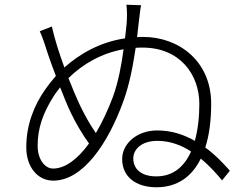

<svg xmlns="http://www.w3.org/2000/svg" viewBox="-20 -791 1040 811"><path d="M640 -46C578 -46 543 -76 543 -122C543 -158 575 -196 645 -196C698 -196 746 -178 787 -151C759 -88 712 -46 640 -46ZM457 -382C436 -326 411 -273 385 -229C359 -266 335 -310 316 -350C304 -376 287 -415 269 -461C331 -522 411 -567 502 -583C493 -515 479 -442 457 -382ZM204 -79C171 -79 139 -116 139 -175C139 -249 161 -313 207 -385C215 -398 225 -410 234 -422C250 -381 266 -342 279 -315C299 -273 328 -223 356 -185C309 -120 256 -79 204 -79ZM566 -696C569 -718 572 -751 576 -769L514 -771C517 -743 517 -722 515 -693C513 -673 511 -652 508 -629C401 -613 316 -563 252 -506C231 -563 211 -625 199 -679L148 -659C161 -630 171 -600 182 -564C191 -538 203 -504 216 -470C199 -451 184 -432 171 -413C125 -348 91 -265 91 -169C91 -84 140 -28 205 -28C330 -28 436 -184 501 -363C528 -438 542 -515 553 -589C562 -590 572 -590 582 -590C741 -590 822 -475 822 -352C822 -297 816 -243 803 -196C758 -222 705 -240 644 -240C558 -240 496 -184 496 -119C496 -46 552 0 641 0C729 0 791 -45 828 -121C865 -91 896 -56 918 -29L951 -70C925 -99 891 -136 847 -168C864 -220 872 -283 872 -353C872 -534 734 -635 585 -635C576 -635 567 -635 559 -634Z"/></svg>

Font: Source Han Sans SC Light
Style: Regular
Weight: 300
Designer: Ryoko NISHIZUKA (kana & ideographs); Paul D. Hunt (Latin, Greek & Cyrillic); Wenlong ZHANG (bopomofo); Sandoll Communica
Foundry: Adobe Systems Incorporated
Version: Version 1.004;PS 1.004;hotconv 1.0.82;makeotf.lib2.5.63406